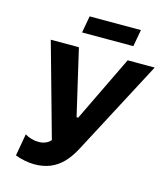

<svg xmlns="http://www.w3.org/2000/svg" viewBox="-129 -987 958 1099"><g transform="rotate(15 350.0 -437.0)"><path d="M63.4 -8.8 86.6 -139.8Q101.2 -130 123.6 -123.3Q146 -116.6 168.2 -116.6Q197.2 -116.6 219.8 -130Q242.4 -143.4 256.2 -172.8L247 -119L84.6 -700H251.2L342 -309.6H351.6L540.2 -700H700.4L404.8 -139.2Q377.4 -87.4 344.5 -53.7Q311.6 -20 270.3 -3.3Q229 13.4 178.2 13.4Q150.6 13.4 119.5 7.3Q88.4 1.2 63.4 -8.8ZM264.8 -886.6H568.6L550.6 -786.6H246.8Z"/></g></svg>

Font: Fixel Italic Variable Display Thin
Style: Italic
Weight: 100
Italic angle: -10°
Designer: AlfaBravo + MacPaw
Foundry: Kyrylo Tkachov, Marchela Mozhyna, Serhii Makarenko, Maria Weinstein, Zakhar Kryvoshyya
Version: Version 1.210;Glyphs 3.2 (3217)